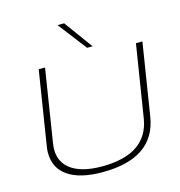

<svg xmlns="http://www.w3.org/2000/svg" viewBox="-132 -1048 1101 1175"><g transform="rotate(-15 418.5 -460.5)"><path d="M373 10Q232 10 156 -41.5Q80 -93 80 -191Q80 -202 81 -212Q82 -222 85 -240L158 -700H198L125 -238Q109 -135 176 -80Q243 -25 379 -25Q666 -25 701 -242L774 -700H815L742 -241Q701 10 373 10ZM478 -750 339 -931H381L513 -750Z"/></g></svg>

Font: Georama Extended ExtraLight
Style: Italic
Weight: 200
Width: 7
Italic angle: -9°
Designer: Jean-Baptiste Levee
Foundry: Production Type
Version: Version 1.000